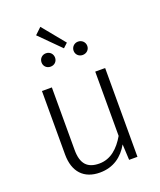

<svg xmlns="http://www.w3.org/2000/svg" viewBox="-168 -1033 958 1148"><g transform="rotate(-20 311.0 -458.5)"><path d="M229 -929 188 -890 318 -760 346 -786ZM206 -769C181 -769 163 -750 163 -726C163 -702 181 -684 206 -684C231 -684 249 -702 249 -726C249 -750 231 -769 206 -769ZM410 -769C386 -769 367 -750 367 -726C367 -702 386 -684 410 -684C435 -684 454 -702 454 -726C454 -750 435 -769 410 -769ZM509 -565H446V-156C407 -89 355 -40 282 -40C207 -40 170 -78 170 -167V-565H107V-161C107 -50 166 12 267 12C354 12 413 -33 451 -100L456 0H509Z"/></g></svg>

Font: Glow Sans SC Normal
Style: Regular
Weight: 400
Designer: Ryoko NISHIZUKA (kana, bopomofo & ideographs); Paul D. Hunt (Latin, Greek & Cyrillic); Sandoll Communications, Soo-young
Version: Version 0.93